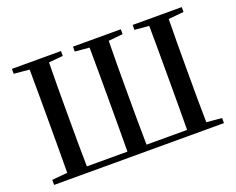

<svg xmlns="http://www.w3.org/2000/svg" viewBox="-116 -939 1404 1143"><g transform="rotate(-20 586.0 -367.5)"><path d="M207 0H1124V-32L1027 -41C1025 -141 1025 -242 1025 -347V-391C1025 -494 1025 -596 1027 -695L1124 -704V-735H813V-704L904 -696C905 -596 905 -494 905 -391V-347C905 -240 905 -137 904 -37H647C645 -137 645 -240 645 -347V-391C645 -494 645 -596 647 -695L738 -704V-735H435V-704L526 -696C527 -596 527 -494 527 -391V-347C527 -241 527 -139 526 -37H269C267 -137 267 -240 267 -347V-391C267 -494 267 -596 269 -696L359 -704V-735H48V-704L146 -695C147 -596 147 -494 147 -391V-347C147 -242 147 -141 146 -41L48 -32V0Z"/></g></svg>

Font: Noto Serif CJK SC SemiBold
Style: Regular
Weight: 600
Designer: Ryoko NISHIZUKA 西塚涼子 (kana & ideographs); Frank Grießhammer (Latin, Greek & Cyrillic); Wenlong ZHANG 张文龙 (bopomofo); San
Foundry: Adobe
Version: Version 2.001;hotconv 1.1.0;makeotfexe 2.6.0